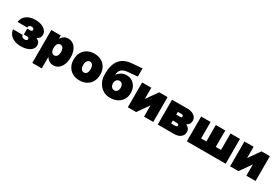

<svg xmlns="http://www.w3.org/2000/svg" viewBox="92 -1951 4883 3350"><g transform="rotate(30 2534.0 -276.5)"><path d="M465 -251Q542 -216.5 542 -145Q542 -98 511 -62.5Q480 -27 424.8 -7.2Q369.5 12.5 296 12.5Q222 12.5 165 -11Q108 -34.5 74 -77.2Q40 -120 35 -177H227.5Q234.5 -124 296.5 -124Q348.5 -124 348.5 -159.5Q348.5 -192.5 302 -192.5H242.5V-311.5H302Q344 -311.5 344 -341.5Q344 -359 329.8 -369.5Q315.5 -380 291.5 -380Q264.5 -380 249 -366.2Q233.5 -352.5 232.5 -328H40Q47.5 -414 116.5 -464.8Q185.5 -515.5 294.5 -515.5Q365.5 -515.5 420 -494.2Q474.5 -473 505.2 -435.8Q536 -398.5 536 -350Q536 -283 465 -251Z M619 -500H809.5V-433.5Q834 -474.5 870.8 -497Q907.5 -519.5 954 -519.5Q1013 -519.5 1057.2 -486.2Q1101.5 -453 1126.2 -392.8Q1151 -332.5 1151 -252Q1151 -171 1126.2 -110.2Q1101.5 -49.5 1057.2 -16Q1013 17.5 954 17.5Q907.5 17.5 870.8 -5.2Q834 -28 809.5 -69V163H619ZM958 -252Q958 -303.5 938 -332Q918 -360.5 883.5 -360.5Q848.5 -360.5 829 -332Q809.5 -303.5 809.5 -252Q809.5 -199 829 -170.2Q848.5 -141.5 883.5 -141.5Q918 -141.5 938 -170.2Q958 -199 958 -252Z M1213 -252Q1213 -332.5 1246.5 -392.8Q1280 -453 1340.2 -486.2Q1400.5 -519.5 1481 -519.5Q1561 -519.5 1621.2 -486.2Q1681.5 -453 1715 -392.8Q1748.5 -332.5 1748.5 -252Q1748.5 -171 1715 -110.2Q1681.5 -49.5 1621.2 -16Q1561 17.5 1481 17.5Q1400.5 17.5 1340.2 -16Q1280 -49.5 1246.5 -110.2Q1213 -171 1213 -252ZM1555 -252Q1555 -303.5 1535.2 -332Q1515.5 -360.5 1481 -360.5Q1446 -360.5 1425.8 -332Q1405.5 -303.5 1405.5 -252Q1405.5 -199 1425.8 -170.2Q1446 -141.5 1481 -141.5Q1515.5 -141.5 1535.2 -170.2Q1555 -199 1555 -252Z M1813.5 -319Q1813.5 -493 1891.5 -590Q1969.5 -687 2131.5 -699.5L2333 -716V-551L2146.5 -534.5Q2060 -527 2019.5 -490.8Q1979 -454.5 1974.5 -380.5Q2048.5 -475 2156.5 -475Q2218 -475 2266.2 -444.8Q2314.5 -414.5 2342.2 -361.8Q2370 -309 2370 -242Q2370 -165 2335.5 -107.5Q2301 -50 2238.5 -18.5Q2176 13 2092 13Q2012 13 1949 -26.8Q1886 -66.5 1849.8 -135.8Q1813.5 -205 1813.5 -292.5ZM2015.5 -235.5Q2015.5 -191.5 2037.8 -164Q2060 -136.5 2095.5 -136.5Q2130 -136.5 2150.8 -163.5Q2171.5 -190.5 2171.5 -235Q2171.5 -277.5 2150.8 -302.8Q2130 -328 2095.5 -328Q2060 -328 2037.8 -302.2Q2015.5 -276.5 2015.5 -235.5Z M2633.5 -500V-273L2793 -500H2961.5V0H2776V-227L2616.5 0H2449V-500Z M3479 -252Q3559 -215.5 3559 -137.5Q3559 -76 3510.8 -38Q3462.5 0 3384.5 0H3051.5V-500H3369Q3421.5 -500 3462.2 -482Q3503 -464 3526.2 -432Q3549.5 -400 3549.5 -358.5Q3549.5 -286 3479 -252ZM3327 -311.5Q3356 -311.5 3356 -338Q3356 -367 3319 -367H3245V-311.5ZM3327 -133Q3366 -133 3366 -161Q3366 -192.5 3327 -192.5H3245V-133Z M4124 -168H4229.5V-500H4420V0H3638V-500H3828.5V-168H3934V-500H4124Z M4694.5 -500V-273L4854 -500H5022.5V0H4837V-227L4677.5 0H4510V-500Z"/></g></svg>

Font: Overused Grotesk Black
Style: Regular
Weight: 900
Version: Version 0.004